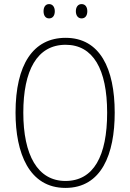

<svg xmlns="http://www.w3.org/2000/svg" viewBox="-20 -909 638 939"><path d="M193 -854C193 -834 202 -819 220 -819C238 -819 248 -833 248 -854C248 -874 238 -889 220 -889C202 -889 193 -874 193 -854ZM351 -854C351 -834 361 -819 379 -819C397 -819 407 -833 407 -854C407 -875 397 -889 379 -889C361 -889 351 -874 351 -854ZM541 -358C541 -575 468 -724 301 -724C142 -724 56 -593 56 -358C56 -161 122 10 300 10C477 10 541 -156 541 -358ZM94 -358C94 -564 161 -690 301 -690C435 -690 504 -571 504 -358C504 -146 438 -24 300 -24C164 -24 94 -151 94 -358Z"/></svg>

Font: Noto Sans Bengali Condensed ExtraLight
Style: Regular
Weight: 200
Width: 3
Designer: Joana Ranito - Universal Thirst; Jelle Bosma - Monotype Design Team
Foundry: Universal Thirst ehf.
Version: Version 3.000